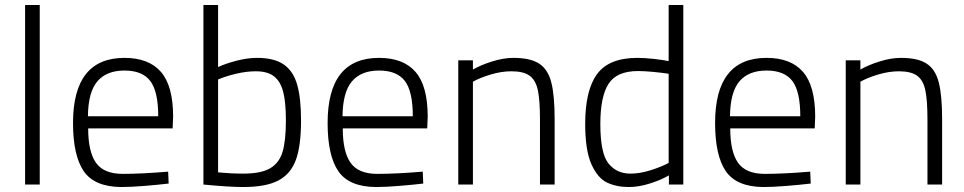

<svg xmlns="http://www.w3.org/2000/svg" viewBox="-20 -743 3883 773"><path d="M81 -723H140V0H81Z M274 -248Q274 -510 481 -510Q579 -510 628 -453.5Q677 -397 677 -273L675 -226H335Q335 -132 366.5 -87.5Q398 -43 474 -43Q551 -43 657 -52L659 -4Q617 1 562 5.5Q507 10 468 10Q360 9 317 -54Q274 -117 274 -248ZM617 -275Q617 -375 585 -417Q553 -459 481 -459Q409 -459 372 -415.5Q335 -372 334 -275Z M799 0V-723H858V-473Q888 -487 932 -498.5Q976 -510 1015 -510Q1083 -510 1121.5 -484Q1160 -458 1176 -403.5Q1192 -349 1192 -258Q1192 -157 1171.5 -100Q1151 -43 1101 -16.5Q1051 10 959 10Q904 10 799 0ZM1131 -258Q1131 -330 1120.5 -372Q1110 -414 1084 -435Q1058 -456 1010 -456Q972 -456 930 -446Q888 -436 858 -423V-49Q910 -44 959 -44Q1032 -44 1068.5 -66Q1105 -88 1118 -133Q1131 -178 1131 -258Z M1299 -248Q1299 -510 1506 -510Q1604 -510 1653 -453.5Q1702 -397 1702 -273L1700 -226H1360Q1360 -132 1391.5 -87.5Q1423 -43 1499 -43Q1576 -43 1682 -52L1684 -4Q1642 1 1587 5.5Q1532 10 1493 10Q1385 9 1342 -54Q1299 -117 1299 -248ZM1642 -275Q1642 -375 1610 -417Q1578 -459 1506 -459Q1434 -459 1397 -415.5Q1360 -372 1359 -275Z M1825 -500H1884V-463Q1915 -481 1961 -495.5Q2007 -510 2047 -510Q2115 -510 2150.5 -487Q2186 -464 2199.5 -411.5Q2213 -359 2213 -263V0H2154V-260Q2154 -339 2145.5 -379.5Q2137 -420 2112.5 -438Q2088 -456 2039 -456Q1999 -456 1955.5 -443Q1912 -430 1884 -414V0H1825Z M2336 -244Q2336 -380 2384 -445Q2432 -510 2546 -510Q2574 -510 2611 -506Q2648 -502 2672 -497V-723H2731V0H2673V-37Q2643 -19 2597.5 -4.5Q2552 10 2512 10Q2462 10 2424 -8Q2386 -26 2361 -82Q2336 -138 2336 -244ZM2672 -87V-446Q2647 -450 2610.5 -453.5Q2574 -457 2549 -457Q2463 -457 2430 -405.5Q2397 -354 2397 -244Q2397 -125 2430 -84.5Q2463 -44 2518 -44Q2556 -44 2599 -57.5Q2642 -71 2672 -87Z M2859 -248Q2859 -510 3066 -510Q3164 -510 3213 -453.5Q3262 -397 3262 -273L3260 -226H2920Q2920 -132 2951.5 -87.5Q2983 -43 3059 -43Q3136 -43 3242 -52L3244 -4Q3202 1 3147 5.5Q3092 10 3053 10Q2945 9 2902 -54Q2859 -117 2859 -248ZM3202 -275Q3202 -375 3170 -417Q3138 -459 3066 -459Q2994 -459 2957 -415.5Q2920 -372 2919 -275Z M3385 -500H3444V-463Q3475 -481 3521 -495.5Q3567 -510 3607 -510Q3675 -510 3710.5 -487Q3746 -464 3759.5 -411.5Q3773 -359 3773 -263V0H3714V-260Q3714 -339 3705.5 -379.5Q3697 -420 3672.5 -438Q3648 -456 3599 -456Q3559 -456 3515.5 -443Q3472 -430 3444 -414V0H3385Z"/></svg>

Font: Cairo Light
Style: Regular
Weight: 300
Designer: Mohamed Gaber, Accademia di Belle Arti di Urbino and others
Foundry: Kief Type Foundry, Accademia di Belle Arti di Urbino and others
Version: Version 3.011